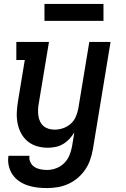

<svg xmlns="http://www.w3.org/2000/svg" viewBox="-20 -743 640 976"><path d="M219 213Q193 213 168 210Q143 207 119.5 199Q96 191 76.5 177.5Q57 164 43.5 144Q30 124 24.5 99Q19 74 23 49H130Q127 66 134.5 81.5Q142 97 155 105.5Q168 114 185 117.5Q202 121 219 121Q242 121 265 112.5Q288 104 305.5 87Q323 70 332.5 47.5Q342 25 346 2L358 -70Q347 -52 332.5 -36.5Q318 -21 300 -10.5Q282 0 262 4Q242 8 223 8Q194 8 167 0Q140 -8 119.5 -25.5Q99 -43 86.5 -67Q74 -91 69 -118Q64 -145 65.5 -174Q67 -203 72 -232L106 -438H63V-530H229L177 -217Q174 -201 173.5 -185.5Q173 -170 175 -155Q177 -140 183.5 -126Q190 -112 201 -102.5Q212 -93 226.5 -88.5Q241 -84 257 -84Q279 -84 300 -91Q321 -98 338.5 -113Q356 -128 365 -149Q374 -170 378 -191L434 -530H542L452 17Q447 44 438 70Q429 96 413 119.5Q397 143 374.5 162Q352 181 326 192.5Q300 204 273 208.5Q246 213 219 213ZM506 -637H206V-723H506Z"/></svg>

Font: Iosevka Curly Slab SmBdEx
Style: Italic
Weight: 600
Width: 7
Italic angle: -9°
Monospace: yes
Designer: Belleve Invis
Foundry: Belleve Invis
Version: Version 11.1.0; ttfautohint (v1.8.3)